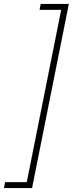

<svg xmlns="http://www.w3.org/2000/svg" viewBox="-85 -762 401 976"><path d="M78 194H-65L-59 164H51L226 -712H116L122 -742H265Z"/></svg>

Font: Montserrat Thin ExtraLight
Style: Italic
Weight: 250
Italic angle: -11.3°
Version: Version 9.000